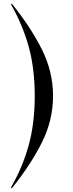

<svg xmlns="http://www.w3.org/2000/svg" viewBox="-20 -808 393 1039"><path d="M39 207Q102 98 135 -21Q168 -140 168 -289Q168 -438 135 -556.5Q102 -675 39 -785L44 -788Q145 -663 206 -542Q267 -421 267 -289Q267 -157 206.5 -36.5Q146 84 44 211Z"/></svg>

Font: Nyght Serif
Style: Regular
Weight: 400
Designer: Maksym Kobuzan
Version: Version 0.410